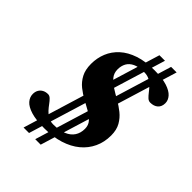

<svg xmlns="http://www.w3.org/2000/svg" viewBox="-243 -918 1153 1153"><g transform="rotate(45 333.0 -342.0)"><path d="M259 99.5 529 -784.5H576L305.5 99.5ZM160 99.5 430 -784.5H477L206.5 99.5ZM273.5 -39.5Q324.5 -39.5 358.5 -53.8Q392.5 -68 409.5 -94Q426.5 -120 426.5 -156Q426.5 -186.5 408.2 -207Q390 -227.5 361.5 -243.8Q333 -260 301 -277.2Q269 -294.5 240.5 -317.2Q212 -340 194 -373.8Q176 -407.5 176 -457.5Q176 -507.5 194 -551.5Q212 -595.5 248.8 -629Q285.5 -662.5 341.2 -681.2Q397 -700 472.5 -700Q539.5 -700 580.5 -686.8Q621.5 -673.5 640.2 -652.2Q659 -631 659 -606Q659 -576.5 640.8 -560.2Q622.5 -544 591.5 -544Q578 -544 566.5 -554.8Q555 -565.5 543.2 -581Q531.5 -596.5 517 -611.8Q502.5 -627 483.5 -637.5Q464.5 -648 438 -648Q392 -648 364.2 -634.8Q336.5 -621.5 324.2 -598.8Q312 -576 312 -547Q312 -515 330.5 -492.5Q349 -470 377.8 -451.8Q406.5 -433.5 439 -415.2Q471.5 -397 500.2 -374Q529 -351 547.5 -318.5Q566 -286 566 -238.5Q566 -182 544.2 -135.5Q522.5 -89 481.8 -55.2Q441 -21.5 383 -3.2Q325 15 252 15Q180.5 15 137.5 1.8Q94.5 -11.5 75.5 -33.5Q56.5 -55.5 56.5 -82Q56.5 -102 64.8 -116.2Q73 -130.5 87.8 -138.5Q102.5 -146.5 122.5 -146.5Q135 -146.5 146.2 -135.8Q157.5 -125 169 -109Q180.5 -93 194.8 -77.2Q209 -61.5 228.2 -50.5Q247.5 -39.5 273.5 -39.5Z"/></g></svg>

Font: Newsreader 36pt ExtraBold
Style: Italic
Weight: 800
Italic angle: -17°
Designer: Hugues Gentile
Foundry: Production Type
Version: Version 1.003